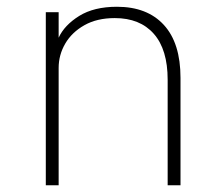

<svg xmlns="http://www.w3.org/2000/svg" viewBox="-20 -548 660 568"><path d="M115.5 0H153.5V-347Q153.5 -385.5 173 -419Q192.5 -452.5 229.8 -473.5Q267 -494.5 319.5 -494.5Q394 -494.5 435 -448Q476 -401.5 476 -312V0H514V-317.5Q514 -420.5 464.8 -474.2Q415.5 -528 326 -528Q258 -528 214.2 -500.8Q170.5 -473.5 153.5 -436.5V-512H115.5Z"/></svg>

Font: Spartan ExtraLight
Style: Regular
Weight: 200
Designer: Matt Bailey, Mirko Velimirovic
Foundry: Matt Bailey
Version: Version 1.003; ttfautohint (v1.8.3)